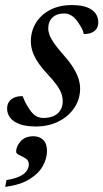

<svg xmlns="http://www.w3.org/2000/svg" viewBox="-34 -487 406 756"><path d="M55 -108.5Q59.5 -97 65.2 -85Q71 -73 83.5 -54.5Q96.5 -36 109.2 -29.2Q122 -22.5 136.5 -22.5Q159.5 -22.5 176.8 -30Q194 -37.5 203.5 -52.5Q213 -67.5 213 -88.5Q213 -103 207.8 -118.2Q202.5 -133.5 189.2 -152.2Q176 -171 151.5 -197Q127.5 -223 113.5 -244.8Q99.5 -266.5 93.5 -286Q87.5 -305.5 87.5 -324.5Q87.5 -364 107 -396.2Q126.5 -428.5 162.8 -447.8Q199 -467 249 -467Q286.5 -467 309.2 -458Q332 -449 342.5 -433.8Q353 -418.5 353 -399.5Q353 -385.5 346.8 -375Q340.5 -364.5 327.8 -358.8Q315 -353 296 -353Q293.5 -365.5 287.8 -376Q282 -386.5 271 -402.5Q259.5 -418.5 246.5 -426.2Q233.5 -434 219 -434Q189.5 -434 172.8 -418.2Q156 -402.5 156 -374.5Q156 -362.5 161.5 -348.2Q167 -334 180.2 -315Q193.5 -296 217.5 -269Q241.5 -242 255.2 -219.2Q269 -196.5 275.2 -176.8Q281.5 -157 281.5 -138.5Q281.5 -97 259 -63Q236.5 -29 197 -9Q157.5 11 107 11Q67.5 11 42.5 1.5Q17.5 -8 5.8 -24Q-6 -40 -6 -59Q-6 -74.5 1 -85.5Q8 -96.5 21.5 -102.5Q35 -108.5 55 -108.5ZM29.5 110.5Q29.5 89.5 47 69.5Q64.5 49.5 98 49.5Q121.5 49.5 136.2 64Q151 78.5 151 107Q151 137 134.5 166.8Q118 196.5 81.8 218.8Q45.5 241 -13.5 249L-8.5 222Q25 216.5 44.2 207Q63.5 197.5 71.5 185.2Q79.5 173 79.5 160Q79.5 145 67 137Q54.5 129 42 123.5Q29.5 118 29.5 110.5Z"/></svg>

Font: Newsreader 36pt Medium
Style: Italic
Weight: 500
Italic angle: -17°
Designer: Hugues Gentile
Foundry: Production Type
Version: Version 1.003